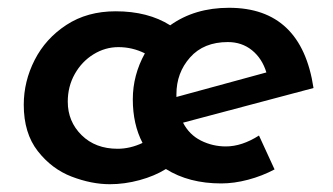

<svg xmlns="http://www.w3.org/2000/svg" viewBox="-20 -461 854 493"><path d="M645 -113 685 -26Q653 -9 617 0.5Q581 10 548 10Q465 10 406 -27Q377 -9 338.5 1.5Q300 12 262 12Q215 12 164 -7.5Q113 -27 77 -73Q41 -119 41 -192Q41 -252 69 -307Q97 -362 150.5 -397Q204 -432 277 -432Q360 -432 417 -396Q480 -441 568 -441Q754 -441 785 -235L450 -146Q466 -115 496 -100Q526 -85 560 -85Q601 -85 645 -113ZM433 -219V-212L664 -275Q653 -311 627 -332Q601 -353 565 -353Q503 -353 468 -313.5Q433 -274 433 -219ZM282 -79Q314 -79 346 -94Q321 -142 321 -206Q321 -268 352 -324Q320 -340 284 -340Q250 -340 220 -321.5Q190 -303 172 -271Q154 -239 154 -200Q154 -149 189.5 -114Q225 -79 282 -79Z"/></svg>

Font: Josefin Sans SemiBold
Style: Italic
Weight: 600
Italic angle: -7°
Designer: Santiago Orozco
Foundry: Typemade
Version: Version 2.000